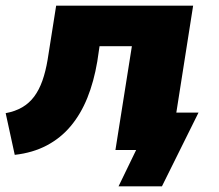

<svg xmlns="http://www.w3.org/2000/svg" viewBox="-21 -529 773 677"><path d="M397 128 459 0H395L417 -132H679L550 128ZM31 17 -1 -130Q32 -136 57 -150.5Q82 -165 99.5 -188.5Q117 -212 128.5 -244.5Q140 -277 147 -319L177 -509H660L580 0H386L444 -366H330L322 -312Q310 -241 287 -184Q264 -127 228.5 -84.5Q193 -42 143.5 -16Q94 10 31 17Z"/></svg>

Font: Nunito Sans 6pt Black
Style: Italic
Weight: 900
Italic angle: -9°
Version: Version 3.101;gftools[0.9.27]